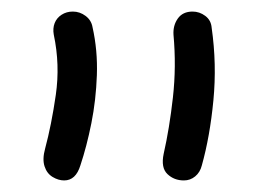

<svg xmlns="http://www.w3.org/2000/svg" viewBox="-20 -737 459 332"><path d="M298 -425Q281 -425 269.5 -436Q258 -447 263 -471Q273 -515 279 -568.5Q285 -622 280 -677Q279 -693 287.5 -705Q296 -717 313 -717Q325 -717 335 -709.5Q345 -702 346 -689Q355 -626 349 -563.5Q343 -501 329 -451Q326 -439 317.5 -432Q309 -425 298 -425ZM91 -425Q81 -425 71 -431Q61 -437 57 -449.5Q53 -462 58 -480Q69 -521 76.5 -573Q84 -625 73 -677Q71 -688 74.5 -697Q78 -706 86.5 -711.5Q95 -717 106 -717Q118 -717 128 -709.5Q138 -702 140 -690Q149 -650 147.5 -607Q146 -564 138 -524Q130 -484 119 -451Q111 -425 91 -425Z"/></svg>

Font: Shantell Sans Light Light
Style: Regular
Weight: 300
Version: Version 1.008;[ac192a2d6]